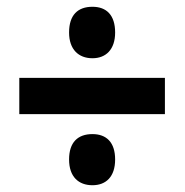

<svg xmlns="http://www.w3.org/2000/svg" viewBox="-20 -636 545 567"><path d="M253 -464C293 -464 320 -490 320 -540C320 -592 294 -616 253 -616C210 -616 184 -592 184 -540C184 -490 212 -464 253 -464ZM37 -299H467V-406H37ZM253 -89C293 -89 320 -114 320 -165C320 -216 294 -240 253 -240C210 -240 184 -216 184 -165C184 -114 212 -89 253 -89Z"/></svg>

Font: Noto Sans Hebrew Condensed
Style: Bold
Weight: 700
Width: 3
Designer: Monotype Design Team
Foundry: Monotype Imaging Inc.
Version: Version 2.004